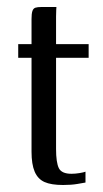

<svg xmlns="http://www.w3.org/2000/svg" viewBox="-20 -525 294 548"><path d="M160 3Q126 3 107 -5.5Q88 -14 79 -35Q70 -56 70 -92V-360H32V-399H70V-471Q70 -486 72.5 -493.5Q75 -501 81 -503Q87 -505 98 -505H141Q141 -503 140.5 -496.5Q140 -490 140 -478V-399H233V-360H140V-100Q140 -61 148 -45Q156 -29 184 -29Q195 -29 207 -31Q219 -33 224 -35V-4Q218 -3 201 0Q184 3 160 3Z"/></svg>

Font: Genos Thin
Style: Regular
Weight: 400
Version: Version 1.010